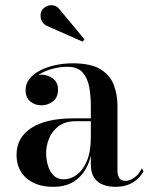

<svg xmlns="http://www.w3.org/2000/svg" viewBox="-20 -713 579 743"><path d="M427.5 10Q401.5 10 379.8 2.2Q358 -5.5 344.8 -24.8Q331.5 -44 331.5 -77V-304.5Q331.5 -340.5 325.5 -375Q319.5 -409.5 300.2 -432Q281 -454.5 241 -454.5Q217 -454.5 191.2 -448.8Q165.5 -443 143.5 -431.8Q121.5 -420.5 107.8 -403.8Q94 -387 94 -364.5H80Q80 -391.5 98.8 -407.8Q117.5 -424 140.5 -424Q165 -424 184.8 -409Q204.5 -394 204.5 -366.5Q204.5 -335 184.2 -320.2Q164 -305.5 140.5 -305.5Q114.5 -305.5 96.8 -320.8Q79 -336 79 -364.5Q79 -389.5 94.5 -408.5Q110 -427.5 136 -440.8Q162 -454 194.5 -461Q227 -468 261 -468Q332 -468 369.2 -444.8Q406.5 -421.5 420.5 -384.2Q434.5 -347 434.5 -304.5V-54Q434.5 -37 441 -25Q447.5 -13 467 -13Q481.5 -13 499.8 -25.8Q518 -38.5 528.5 -61L535.5 -50.5Q522 -23.5 493.8 -6.8Q465.5 10 427.5 10ZM186.5 10Q121.5 10 82.8 -23.2Q44 -56.5 44 -113.5Q44 -180.5 101.2 -217.8Q158.5 -255 265 -255H378V-244H274Q232 -244 206.5 -224.5Q181 -205 169.8 -176.8Q158.5 -148.5 158.5 -122Q158.5 -97 165.2 -73.5Q172 -50 187 -34.5Q202 -19 226.5 -19Q253 -19 277 -36.5Q301 -54 316.2 -90Q331.5 -126 331.5 -182H339.5Q339.5 -124.5 322.2 -81.2Q305 -38 271.2 -14Q237.5 10 186.5 10ZM299.5 -552 164.5 -611.5Q152 -616 144.8 -626.8Q137.5 -637.5 137 -650.5Q136.5 -663.5 142.5 -673.5Q149 -683.5 161 -689Q173 -694.5 187.2 -692Q201.5 -689.5 212 -675L307 -560.5Z"/></svg>

Font: Bodoni Moda 18pt Medium
Style: Regular
Weight: 500
Designer: Owen Earl
Foundry: indestructible type
Version: Version 2.004